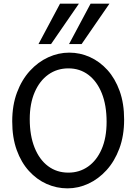

<svg xmlns="http://www.w3.org/2000/svg" viewBox="-20 -1011 753 1043"><path d="M559.1 -349.1Q559.1 -439.5 533 -504.4Q506.8 -569.3 460.2 -604.5Q413.6 -639.6 351.6 -639.6Q290 -639.6 242.7 -606Q195.3 -572.3 168.5 -510.3Q141.6 -448.2 141.6 -363.8Q141.6 -274.9 167.7 -209.5Q193.8 -144 241 -108.6Q288.1 -73.2 351.6 -73.2Q411.6 -73.2 458.5 -106.2Q505.4 -139.2 532.2 -200.9Q559.1 -262.7 559.1 -349.1ZM654.3 -361.3Q654.3 -273.4 628.4 -204.1Q602.5 -134.8 558.8 -86.7Q515.1 -38.6 460.2 -13.2Q405.3 12.2 346.7 12.2Q287.6 12.2 233.6 -11.7Q179.7 -35.6 137.5 -82Q95.2 -128.4 70.8 -196Q46.4 -263.7 46.4 -351.6Q46.4 -439.5 72.3 -508.5Q98.1 -577.6 142.3 -626Q186.5 -674.3 241.9 -699.7Q297.4 -725.1 356.4 -725.1Q414.6 -725.1 468 -701.2Q521.5 -677.2 563.5 -630.9Q605.5 -584.5 629.9 -516.8Q654.3 -449.2 654.3 -361.3ZM472.2 -991.2H574.7L423.3 -771.5H355ZM306.2 -991.2H408.7L257.3 -771.5H189Z"/></svg>

Font: Andika LitF DSA DSG
Style: Regular
Weight: 400
Designer: Victor Gaultney, Annie Olsen, Julie Remington, Don Collingsworth, Eric Hays, Becca Hirsbrunner
Foundry: SIL International
Version: Version 6.200 ; LitF DSA DSG; ttfautohint (v1.8.3.10-c5d8)